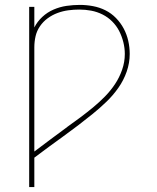

<svg xmlns="http://www.w3.org/2000/svg" viewBox="-20 -763 640 783"><path d="M99 0V-735H120V-651Q132 -675 152.5 -694Q173 -713 198.5 -724Q224 -735 251 -739Q278 -743 306 -743Q332 -743 359 -738Q386 -733 410 -721Q434 -709 453 -689.5Q472 -670 484.5 -646.5Q497 -623 503 -596.5Q509 -570 509 -543Q509 -506 496.5 -470.5Q484 -435 462.5 -404.5Q441 -374 414 -348Q387 -322 358 -298.5Q329 -275 299.5 -252.5Q270 -230 239.5 -208Q209 -186 179 -164Q149 -142 120 -120V0ZM120 -145Q153 -170 186.5 -195Q220 -220 254 -245L255 -246Q282 -265 308 -284.5Q334 -304 359.5 -325Q385 -346 408 -369.5Q431 -393 449 -420Q467 -447 478 -478.5Q489 -510 489 -543Q489 -567 483 -591Q477 -615 466 -636.5Q455 -658 437.5 -675.5Q420 -693 398 -704Q376 -715 352 -719.5Q328 -724 303 -724Q281 -724 258.5 -721Q236 -718 214.5 -710Q193 -702 174.5 -688.5Q156 -675 143 -656Q130 -637 125 -615Q120 -593 120 -570Z"/></svg>

Font: Iosevka Aile Thin
Style: Regular
Weight: 100
Designer: Belleve Invis
Foundry: Belleve Invis
Version: Version 31.1.0; ttfautohint (v1.8.4)